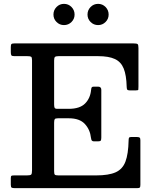

<svg xmlns="http://www.w3.org/2000/svg" viewBox="-20 -975 809 995"><path d="M121.5 -684H54.5Q41.5 -684 38.8 -688.5Q36 -693 36 -705V-730.5Q36 -743 39.2 -746.5Q42.5 -750 54.5 -750H671.5Q688.5 -750 693 -746.5Q697.5 -743 697.5 -726V-526.5Q697.5 -514 696.8 -510.2Q696 -506.5 683 -506.5H652.5Q641.5 -506.5 639 -511.2Q636.5 -516 636.5 -525.5Q635 -585.5 621 -620Q607 -654.5 575.2 -669.2Q543.5 -684 488 -684H283.5Q269.5 -684 265 -680Q260.5 -676 260.5 -661.5V-434Q260.5 -422 263 -416.5Q265.5 -411 277.5 -411H336.5Q393.5 -411 420.8 -438.5Q448 -466 452 -508.5Q453 -519 455.5 -522.5Q458 -526 466 -526H488Q505 -526 505 -509.5V-262.5Q505 -250.5 502.2 -246.5Q499.5 -242.5 488 -242.5H466.5Q460.5 -242.5 456.8 -245.8Q453 -249 451.5 -260.5Q447 -303 419.8 -332.5Q392.5 -362 337 -362H280Q267 -362 263.8 -357.5Q260.5 -353 260.5 -339V-88Q260.5 -73.5 264.2 -69.8Q268 -66 283 -66H478Q543.5 -66 579.5 -82.2Q615.5 -98.5 630.2 -137.8Q645 -177 646.5 -247Q646.5 -258 649 -261.5Q651.5 -265 660 -265H688.5Q699 -265 703.2 -262.2Q707.5 -259.5 707.5 -248.5V-17.5Q707.5 -6 704.5 -3Q701.5 0 690.5 0H56.5Q44.5 0 40.2 -2.8Q36 -5.5 36 -18V-52Q36 -62.5 39.8 -64.2Q43.5 -66 54 -66H119.5Q137.5 -66 141.8 -70.5Q146 -75 146 -93V-663Q146 -678 141.2 -681Q136.5 -684 121.5 -684ZM488.5 -845Q465.5 -845 449.5 -861Q433.5 -877 433.5 -899.5Q433.5 -922.5 449.5 -938.8Q465.5 -955 488.5 -955Q511 -955 527 -938.8Q543 -922.5 543 -899.5Q543 -877 527 -861Q511 -845 488.5 -845ZM311.5 -845Q289 -845 273 -861Q257 -877 257 -899.5Q257 -922.5 273 -938.8Q289 -955 311.5 -955Q334.5 -955 350.5 -938.8Q366.5 -922.5 366.5 -899.5Q366.5 -877 350.5 -861Q334.5 -845 311.5 -845Z"/></svg>

Font: Besley Medium
Style: Regular
Weight: 500
Designer: Owen Earl
Foundry: indestructible type*
Version: Version 2.001; ttfautohint (v1.8.3)